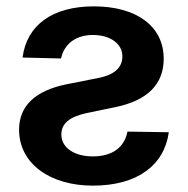

<svg xmlns="http://www.w3.org/2000/svg" viewBox="-20 -573 592 604"><path d="M51 -392 172 -389C182 -436 220 -463 272 -463C326 -463 365 -436 365 -396C365 -364 345 -339 291 -328L190 -308C91 -288 40 -240 40 -165C40 -58 138 11 272 11C413 11 497 -54 511 -157L381 -159C371 -108 332 -81 272 -81C214 -81 173 -108 173 -150C173 -184 198 -205 251 -217L343 -236C445 -257 495 -309 495 -388C495 -491 409 -553 275 -553C145 -553 64 -494 51 -392Z"/></svg>

Font: Wafeq Semi Bold
Style: Regular
Weight: 600
Designer: Rasmus Andersson & Azza Alameddine
Foundry: Google & TypeTogether
Version: Version 3.000;January 28, 2025;FontCreator 15.0.0.3014 64-bi